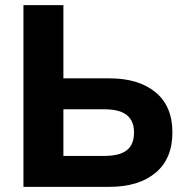

<svg xmlns="http://www.w3.org/2000/svg" viewBox="-20 -725 721 745"><path d="M71 0V-705H226V-421H405Q518 -421 583.5 -367Q649 -313 649 -211Q649 -109 583.5 -54.5Q518 0 405 0ZM226 -120H384Q444 -120 472 -142Q500 -164 500 -211Q500 -256 472 -278.5Q444 -301 384 -301H226Z"/></svg>

Font: Nunito Sans ExtraBold
Style: Regular
Weight: 800
Designer: Vernon Adams
Foundry: Vernon Adams
Version: Version 3.101; ttfautohint (v1.8.4.7-5d5b);gftools[0.9.27]